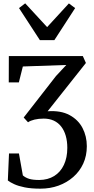

<svg xmlns="http://www.w3.org/2000/svg" viewBox="-20 -885 566 1151"><path d="M222.5 246Q166.5 246 128.2 238.2Q90 230.5 65.5 219.2Q41 208 27 197L34 35H93.5L117 166.5Q133 180.5 155.2 187.2Q177.5 194 215.5 194Q267 193.5 304.8 170.2Q342.5 147 363 103.5Q383.5 60 383.5 1.5Q383.5 -38.5 374.2 -70.8Q365 -103 347 -126.2Q329 -149.5 302.5 -161.8Q276 -174 242 -174Q211 -174 186.5 -168Q162 -162 148 -152L122 -180.5L315.5 -429L377.5 -495.5L117 -486.5L93 -391H32.5L33 -549H476.5L495 -507.5L265.5 -218Q344.5 -223.5 396.8 -195.2Q449 -167 474.8 -117.5Q500.5 -68 500.5 -8.5Q500.5 49 479 95.8Q457.5 142.5 419.2 176Q381 209.5 330.8 227.8Q280.5 246 222.5 246ZM219 -644.5 94 -836.5 131 -865 262.5 -722.5 393 -864.5 430.5 -836.5 306 -644.5Z"/></svg>

Font: Merriweather 28pt
Style: Regular
Weight: 400
Version: Version 2.100